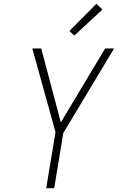

<svg xmlns="http://www.w3.org/2000/svg" viewBox="-20 -990 640 1010"><path d="M223 0 272 -295 150 -735H197L300 -346L533 -735H580L313 -290L265 0ZM371 -803 345 -827 487 -970 519 -940Z"/></svg>

Font: Iosevka XLt Ex Obl
Style: Regular
Weight: 200
Width: 7
Italic angle: -9°
Monospace: yes
Designer: Belleve Invis
Foundry: Belleve Invis
Version: Version 32.5.0; ttfautohint (v1.8.4)